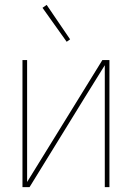

<svg xmlns="http://www.w3.org/2000/svg" viewBox="-20 -766 540 786"><path d="M72 0V-520H91V-21L399 -520H428V0H409V-499L327 -367L101 0ZM253 -595 154 -734 171 -746 267 -605Z"/></svg>

Font: Iosevka SS18 Thin
Style: Regular
Weight: 100
Monospace: yes
Designer: Belleve Invis
Foundry: Belleve Invis
Version: Version 25.1.1; ttfautohint (v1.8.4)